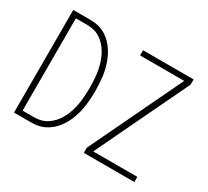

<svg xmlns="http://www.w3.org/2000/svg" viewBox="-144 -963 1288 1191"><g transform="rotate(30 500.0 -367.5)"><path d="M69 0V-735H187Q212 -735 237 -731Q262 -727 284.5 -716Q307 -705 326.5 -689Q346 -673 361.5 -653Q377 -633 389 -611Q401 -589 409.5 -565.5Q418 -542 424 -517.5Q430 -493 433 -468Q436 -443 437.5 -418Q439 -393 439 -368Q439 -342 437.5 -317Q436 -292 433 -267Q430 -242 424 -217.5Q418 -193 409.5 -169.5Q401 -146 389 -124Q377 -102 361.5 -82Q346 -62 326.5 -46Q307 -30 284.5 -19Q262 -8 237 -4Q212 0 187 0ZM109 -37H187Q209 -37 231 -41Q253 -45 272 -55.5Q291 -66 307.5 -81Q324 -96 337 -114Q350 -132 359.5 -152Q369 -172 376 -193Q383 -214 387.5 -235.5Q392 -257 394.5 -279Q397 -301 398 -323Q399 -345 399 -368Q399 -390 398 -412Q397 -434 394.5 -456Q392 -478 387.5 -499.5Q383 -521 376 -542Q369 -563 359.5 -583Q350 -603 337 -621Q324 -639 307.5 -654Q291 -669 272 -679.5Q253 -690 231 -694Q209 -698 187 -698H109ZM569 0V-37L885 -698H569V-735H931V-698L615 -37H931V0Z"/></g></svg>

Font: Zed Sans Extralight
Style: Regular
Weight: 200
Designer: Belleve Invis
Foundry: Belleve Invis
Version: Version 1.0.0; ttfautohint (v1.8.4)